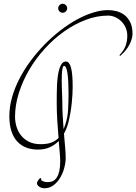

<svg xmlns="http://www.w3.org/2000/svg" viewBox="-20 -797 726 1023"><path d="M241.2 172.9Q254.4 172.4 265.1 166Q275.9 159.7 283.9 146.5Q292 133.3 296.4 112.5Q300.8 91.8 300.8 63Q300.8 44.9 298.3 16.8Q295.9 -11.2 293 -45.9Q272.5 -24.9 245.4 -12.5Q218.3 0 182.1 0Q148.4 0 120.4 -10.5Q92.3 -21 72 -43Q51.8 -64.9 40.8 -98.4Q29.8 -131.8 29.8 -178.2Q29.8 -227.1 43.9 -277.6Q58.1 -328.1 83.3 -377Q108.4 -425.8 142.6 -471.9Q176.8 -518.1 216.6 -558.8Q256.3 -599.6 300 -633.5Q343.8 -667.5 387.9 -691.9Q432.1 -716.3 475.1 -729.7Q518.1 -743.2 556.2 -743.2Q577.1 -743.2 600.1 -737.5Q623 -731.9 642.1 -717.8Q661.1 -703.6 673.6 -679.2Q686 -654.8 686 -617.2Q686 -591.3 669.9 -559.6Q653.8 -527.8 620.1 -499L616.2 -502.9Q639.6 -527.3 648.9 -552.2Q658.2 -577.1 658.2 -606Q658.2 -630.9 648.9 -650.9Q639.6 -670.9 625 -684.8Q610.4 -698.7 592.3 -706.3Q574.2 -713.9 556.2 -713.9Q496.6 -713.9 436.8 -691.2Q377 -668.5 321.8 -629.4Q266.6 -590.3 218.8 -537.8Q170.9 -485.4 135.7 -425.3Q100.6 -365.2 80.3 -301Q60.1 -236.8 60.1 -174.8Q60.1 -149.4 67.6 -123.3Q75.2 -97.2 91.6 -76.2Q107.9 -55.2 133.8 -42Q159.7 -28.8 195.8 -28.8Q232.4 -28.8 254.6 -37.6Q276.9 -46.4 292 -62Q288.1 -106 285.2 -153.8Q282.2 -201.7 282.2 -249Q282.2 -272 282.5 -297.1Q282.7 -322.3 283.9 -346.9Q285.2 -371.6 288.3 -393.6Q291.5 -415.5 296.9 -432.4Q302.2 -449.2 310.5 -459.2Q318.8 -469.2 331.1 -469.2Q349.6 -469.2 358.4 -436.3Q367.2 -403.3 367.2 -335Q367.2 -295.4 362.1 -245.6Q356.9 -195.8 344.2 -144Q335.9 -111.8 320.8 -85Q324.2 -45.4 327.1 -11.7Q330.1 22 330.1 43Q330.1 68.4 322.5 97.2Q314.9 126 300.5 150.1Q286.1 174.3 264.9 190.2Q243.7 206.1 216.8 206.1Q208 206.1 200.4 203.4Q192.9 200.7 187.7 196.8Q182.6 192.9 179.7 188.5Q176.8 184.1 176.8 180.2Q176.8 176.3 179 171.4Q181.2 166.5 184.3 162.1Q187.5 157.7 190.7 154.8Q193.8 151.9 195.8 151.9Q198.2 151.9 198.7 153.6Q199.2 155.3 199.5 157.5Q199.7 159.7 200.2 162.1Q200.7 164.6 203.1 166Q208.5 168.9 216.1 171.4Q223.6 173.8 241.2 172.9ZM312 -252Q312 -218.8 314 -182.1Q315.9 -145.5 318.8 -108.9Q321.3 -115.2 323.5 -121.1Q325.7 -127 328.1 -133.8Q340.3 -169.4 342.8 -212.2Q345.2 -254.9 345.2 -300.8Q345.2 -334.5 343.8 -361.3Q342.3 -388.2 339.4 -407Q336.4 -425.8 332 -435.8Q327.6 -445.8 321.8 -445.8Q316.4 -445.8 313.7 -434.6Q311 -423.3 309.8 -405.3Q308.6 -387.2 308.8 -365.2Q309.1 -343.3 309.8 -321.8Q310.5 -300.3 311.3 -281.7Q312 -263.2 312 -252ZM290 -752.9Q290 -762.7 297.1 -769.8Q304.2 -776.9 314 -776.9Q323.7 -776.9 330.8 -769.8Q337.9 -762.7 337.9 -752.9Q337.9 -743.2 330.8 -736.1Q323.7 -729 314 -729Q304.2 -729 297.1 -736.1Q290 -743.2 290 -752.9Z"/></svg>

Font: Stalemate
Style: Regular
Weight: 400
Designer: Astigmatic (AOETI)
Foundry: Astigmatic (AOETI)
Version: Version 001.000